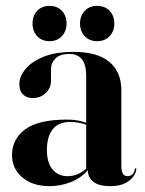

<svg xmlns="http://www.w3.org/2000/svg" viewBox="-20 -626 495 655"><path d="M21 -97Q21 -151.5 66 -184.8Q111 -218 209 -218Q230 -218 245.5 -215Q261 -212 274 -207V-368Q274 -442 216 -442Q184.5 -442 169.2 -426.5Q154 -411 154 -391V-350.5Q154 -326 136.2 -308.8Q118.5 -291.5 91 -291.5Q71.5 -291.5 58.8 -303.5Q46 -315.5 46 -339Q46 -365 67 -390.5Q88 -416 129 -432.5Q170 -449 230.5 -449Q312.5 -449 353.2 -414.8Q394 -380.5 394 -317.5V-58Q394 -25 415 -25Q424 -25 431 -30.5Q438 -36 440 -49Q440 -52 442.5 -52Q445 -52 445 -49Q445 -39.5 436.2 -25.8Q427.5 -12 408 -1.5Q388.5 9 356 9Q316 9 297.8 -6.5Q279.5 -22 279.5 -45.5Q256.5 -18.5 221.8 -4.8Q187 9 148 9Q91.5 9 56.2 -20.8Q21 -50.5 21 -97ZM140 -114.5Q140 -70.5 159.5 -47.8Q179 -25 210 -25Q246 -25 274 -50.5V-200.5Q247.5 -210 218 -210Q180 -210 160 -185Q140 -160 140 -114.5ZM149 -485.5Q123 -485.5 107 -502.5Q91 -519.5 91 -545.5Q91 -572.5 107 -589.2Q123 -606 149 -606Q175 -606 191 -589.2Q207 -572.5 207 -545.5Q207 -519.5 191 -502.5Q175 -485.5 149 -485.5ZM311 -485.5Q285.5 -485.5 269.2 -502.5Q253 -519.5 253 -545.5Q253 -572 269.2 -589Q285.5 -606 311 -606Q337.5 -606 353.8 -589.2Q370 -572.5 370 -545.5Q370 -519.5 353.8 -502.5Q337.5 -485.5 311 -485.5Z"/></svg>

Font: Fraunces 144pt S000 SemiBold
Style: Regular
Weight: 600
Version: Version 1.000; ttfautohint (v1.8.3)